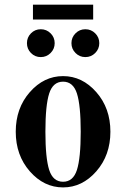

<svg xmlns="http://www.w3.org/2000/svg" viewBox="-20 -796 544 828"><path d="M311.8 -392.8Q295.4 -443.8 252 -443.8Q208.5 -443.8 192.1 -392.8Q175.8 -341.8 175.8 -228Q175.8 -114.3 192.1 -63.2Q208.5 -12.2 252 -12.2Q295.4 -12.2 311.8 -63.2Q328.1 -114.3 328.1 -228Q328.1 -341.8 311.8 -392.8ZM108.6 -398.7Q169.4 -467.8 252 -467.8Q334.5 -467.8 395.3 -398.7Q456.1 -329.6 456.1 -228Q456.1 -126.5 395.3 -57.1Q334.5 12.2 252 12.2Q169.4 12.2 108.6 -57.1Q47.9 -126.5 47.9 -228Q47.9 -329.6 108.6 -398.7ZM305.7 -652.3Q323.2 -669.9 348.1 -669.9Q373 -669.9 390.6 -652.3Q408.2 -634.8 408.2 -609.9Q408.2 -585 390.6 -567.4Q373 -549.8 348.1 -549.8Q323.2 -549.8 305.7 -567.4Q288.1 -585 288.1 -609.9Q288.1 -634.8 305.7 -652.3ZM113.5 -652.3Q130.9 -669.9 155.8 -669.9Q180.7 -669.9 198.2 -652.3Q215.8 -634.8 215.8 -609.9Q215.8 -585 198.2 -567.4Q180.7 -549.8 155.8 -549.8Q130.9 -549.8 113.5 -567.4Q96.2 -585 96.2 -609.9Q96.2 -634.8 113.5 -652.3ZM122.1 -711.9V-775.9H381.8V-711.9Z"/></svg>

Font: Flanker Steampunk
Style: Bold
Weight: 700
Designer: Alexey Kryukov, Leonardo Di Lena
Foundry: Alexey Kryukov, Leonardo Di Lena
Version: 1.210